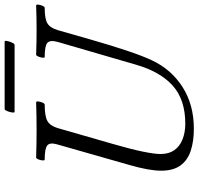

<svg xmlns="http://www.w3.org/2000/svg" viewBox="-34 -810 857 829"><g transform="rotate(-90 394.5 -395.5)"><path d="M253 13Q199 13 158 -0.5Q117 -14 94.5 -45Q72 -76 72 -128Q72 -154 78 -187.5Q84 -221 96 -263L185 -575Q195 -608 181.5 -619.5Q168 -631 120 -631Q116 -631 116.5 -640.5Q117 -650 121 -659Q125 -668 129 -668Q159 -667 189 -666.5Q219 -666 248 -666Q278 -666 308 -666.5Q338 -667 367 -668Q372 -668 371 -659Q370 -650 366 -640.5Q362 -631 357 -631Q308 -631 287 -619.5Q266 -608 256 -575L187 -335Q165 -259 154.5 -208Q144 -157 144 -131Q144 -95 160.5 -71.5Q177 -48 207 -36Q237 -24 275 -24Q379 -24 439.5 -78.5Q500 -133 530 -238L628 -575Q637 -608 624 -619.5Q611 -631 563 -631Q559 -631 560 -640.5Q561 -650 565 -659Q569 -668 573 -668Q600 -667 626.5 -666.5Q653 -666 679 -666Q706 -666 732.5 -666.5Q759 -667 785 -668Q790 -668 789 -659Q788 -650 784 -640.5Q780 -631 775 -631Q728 -631 708.5 -619.5Q689 -608 679 -575L639 -435Q612 -341 589.5 -274Q567 -207 549 -169Q510 -85 433.5 -36Q357 13 253 13ZM326 -761Q322 -761 323.5 -772Q325 -783 329.5 -793.5Q334 -804 338 -804H629Q634 -804 632 -793.5Q630 -783 625 -772Q620 -761 615 -761Z"/></g></svg>

Font: Junicode VF
Style: Italic
Weight: 400
Italic angle: -11°
Designer: Peter S. Baker
Version: Version 2.209